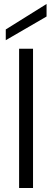

<svg xmlns="http://www.w3.org/2000/svg" viewBox="-20 -945 262 965"><path d="M76 0V-700H146V0ZM9 -743V-797L214 -925V-862Z"/></svg>

Font: DM Sans 24pt Light
Style: Regular
Weight: 300
Designer: Colophon Foundry, Jonny Pinhorn
Foundry: Colophon Foundry
Version: Version 4.004;gftools[0.9.30]